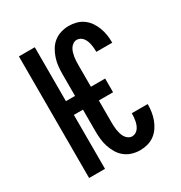

<svg xmlns="http://www.w3.org/2000/svg" viewBox="-175 -870 950 1005"><g transform="rotate(-30 300.0 -367.5)"><path d="M383 8Q359 8 335.5 1Q312 -6 293 -21Q274 -36 261.5 -57Q249 -78 241.5 -101Q234 -124 231.5 -148Q229 -172 229 -196V-326H174V0H78V-735H174V-409H229V-539Q229 -563 231.5 -587Q234 -611 241.5 -634Q249 -657 261.5 -678Q274 -699 293 -714Q312 -729 335.5 -736Q359 -743 383 -743Q406 -743 428.5 -737Q451 -731 469.5 -717.5Q488 -704 501 -685Q514 -666 522 -644.5Q530 -623 533.5 -600.5Q537 -578 537 -555Q537 -554 537 -553.5Q537 -553 537 -553H441Q441 -553 441 -553.5Q441 -554 441 -554Q441 -565 440 -576Q439 -587 437 -598Q435 -609 431 -619.5Q427 -630 420.5 -639Q414 -648 404 -653.5Q394 -659 383 -659Q371 -659 360.5 -652Q350 -645 343.5 -634.5Q337 -624 333.5 -612Q330 -600 328 -588Q326 -576 325.5 -563.5Q325 -551 325 -539V-409H411V-326H325V-196Q325 -184 325.5 -171.5Q326 -159 328 -147Q330 -135 333.5 -123Q337 -111 343.5 -100.5Q350 -90 360.5 -83Q371 -76 383 -76Q394 -76 404 -81.5Q414 -87 420.5 -96Q427 -105 431 -115.5Q435 -126 437 -137Q439 -148 440 -159Q441 -170 441 -181Q441 -181 441 -181.5Q441 -182 441 -182H537Q537 -182 537 -181.5Q537 -181 537 -180Q537 -157 533.5 -134.5Q530 -112 522 -90.5Q514 -69 501 -50Q488 -31 469.5 -17.5Q451 -4 428.5 2Q406 8 383 8Z"/></g></svg>

Font: Iosevka Curly Medium Extended
Style: Regular
Weight: 500
Width: 7
Monospace: yes
Designer: Belleve Invis
Foundry: Belleve Invis
Version: Version 11.1.0; ttfautohint (v1.8.3)